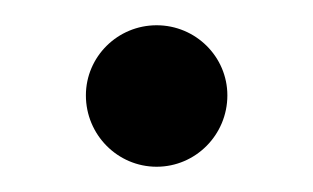

<svg xmlns="http://www.w3.org/2000/svg" viewBox="-20 -126 248 152"><path d="M48 -50.5C48 -19.3 73.1 6 104 6C134.9 6 160 -19.3 160 -50.5C160 -81.1 134.9 -106 104 -106C73.1 -106 48 -81.1 48 -50.5Z"/></svg>

Font: Prida01
Style: Bold
Weight: 700
Designer: gluk
Foundry: gluk
Version: Version 00.072